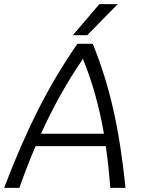

<svg xmlns="http://www.w3.org/2000/svg" viewBox="-62 -913 702 933"><path d="M452 -203H111Q71 -110 32 0H-42Q39 -213 123.5 -380Q208 -547 314 -700H389Q451 -547 488.5 -381Q526 -215 548 0H474Q465 -115 452 -203ZM443 -263Q410 -457 341 -627Q227 -461 137 -263ZM421 -893H510L362 -742H292Z"/></svg>

Font: Krub
Style: Italic
Weight: 400
Italic angle: -8°
Designer: Ekaluck Peanpanawate
Foundry: Cadson Demak Co.,Ltd.
Version: Version 1.000; ttfautohint (v1.6)